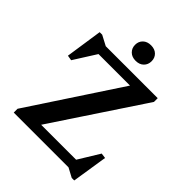

<svg xmlns="http://www.w3.org/2000/svg" viewBox="-252 -1001 1159 1159"><g transform="rotate(45 327.0 -421.5)"><path d="M600 -676V-644L199.5 -40L149 -65H514.5L597.5 -200.5L630.5 -196L595 31.5H573.5L514.5 0H47V-32.5L444.5 -636.5L504.5 -611.5H159L68.5 -468.5L35.5 -474L70.5 -710H92L156.5 -676ZM346 -741Q314 -741 294.8 -759.8Q275.5 -778.5 275.5 -807.5Q275.5 -836.5 294.8 -855Q314 -873.5 346 -873.5Q378.5 -873.5 397.5 -855Q416.5 -836.5 416.5 -807.5Q416.5 -778.5 397.5 -759.8Q378.5 -741 346 -741Z"/></g></svg>

Font: Newsreader 16pt 16pt SemiBold
Style: Regular
Weight: 600
Version: Version 1.003